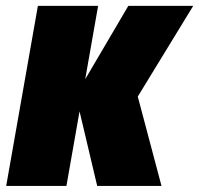

<svg xmlns="http://www.w3.org/2000/svg" viewBox="-50 -616 660 636"><path d="M-29.5 0H170L275 -596.5H75.5ZM197.5 -294.5 406 -295.5 590 -596.5H375ZM272 0H485L405.5 -299.5L200.5 -302Z"/></svg>

Font: Anybody Condensed Black
Style: Italic
Weight: 900
Width: 3
Italic angle: -10°
Version: Version 1.113;gftools[0.9.25]